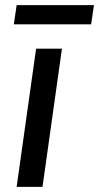

<svg xmlns="http://www.w3.org/2000/svg" viewBox="-20 -730 387 750"><path d="M222 -540 146 0H45L121 -540ZM347 -710 336 -635H34L45 -710Z"/></svg>

Font: Pathway Extreme 28pt Medium
Style: Italic
Weight: 500
Italic angle: -8°
Designer: Eduardo Rodriguez Tunni
Foundry: Eduardo Rodriguez Tunni
Version: Version 1.001;gftools[0.9.26]